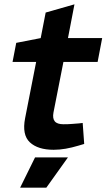

<svg xmlns="http://www.w3.org/2000/svg" viewBox="-20 -684 492 887"><path d="M228 8Q155 8 118 -26.5Q81 -61 96 -138L147 -398H38L55 -486L168 -508L191 -626L324 -664L294 -508H452L431 -398H273L227 -164Q222 -137 233 -123.5Q244 -110 273 -110Q297 -110 313 -111.5Q329 -113 345 -114L362 -116L369 -19L342 -11Q312 -2 283.5 3Q255 8 228 8ZM73 183 142 43H294L194 183Z"/></svg>

Font: REM Medium
Style: Italic
Weight: 500
Italic angle: -11°
Designer: Octavio Pardo
Foundry: Ashler Design
Version: Version 1.005;gftools[0.9.28]